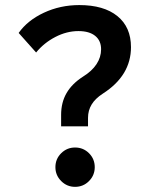

<svg xmlns="http://www.w3.org/2000/svg" viewBox="-20 -723 626 753"><path d="M219.7 -227.5V-272.5Q219.7 -321.3 241 -357.9Q262.2 -394.5 304.7 -421.9Q340.3 -443.8 358.4 -471.2Q376.5 -498.5 376.5 -529.8Q376.5 -563.5 353.3 -582.3Q330.1 -601.1 287.6 -601.1L291 -703.1Q387.2 -703.1 440.4 -659.9Q493.7 -616.7 493.7 -538.1Q493.7 -482.4 466.1 -436.8Q438.5 -391.1 382.8 -355.5Q353.5 -336.4 339.4 -313.2Q325.2 -290 325.2 -260.7V-227.5ZM121.6 -517.1 53.2 -593.8Q87.9 -643.1 152.1 -673.1Q216.3 -703.1 291 -703.1L287.6 -601.1Q241.7 -601.1 197.3 -578.1Q152.8 -555.2 121.6 -517.1ZM274.4 9.8Q242.7 9.8 220 -12.9Q197.3 -35.6 197.3 -67.4Q197.3 -99.6 220 -122.1Q242.7 -144.5 274.4 -144.5Q306.6 -144.5 329.1 -122.1Q351.6 -99.6 351.6 -67.4Q351.6 -35.6 329.1 -12.9Q306.6 9.8 274.4 9.8Z"/></svg>

Font: Cascadia Code Medium
Style: Regular
Weight: 500
Monospace: yes
Designer: Aaron Bell
Foundry: Saja Typeworks
Version: Version 2407.024